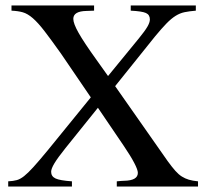

<svg xmlns="http://www.w3.org/2000/svg" viewBox="-20 -682 762 702"><path d="M696 -643Q672 -641 655 -637.5Q638 -634 622 -624Q606 -614 588.5 -596Q571 -578 547 -549L401 -367L593 -93Q609 -71 621 -57.5Q633 -44 645 -36.5Q657 -29 670.5 -25Q684 -21 704 -19V0H407V-19Q416 -20 423.5 -20.5Q431 -21 434 -21Q484 -22 484 -50Q484 -61 471 -86Q458 -111 433 -148L338 -288L219 -140Q191 -105 179 -85Q167 -65 167 -54Q167 -37 183 -29.5Q199 -22 243 -19V0H10V-19Q29 -20 41.5 -23.5Q54 -27 68 -38Q82 -49 102 -71Q122 -93 155 -133L312 -326L203 -486Q166 -538 142.5 -568.5Q119 -599 100 -615.5Q81 -632 63.5 -637Q46 -642 22 -643V-662H324V-643L296 -642Q248 -641 248 -613Q248 -596 267.5 -561.5Q287 -527 333 -463L375 -404L488 -542Q510 -569 519 -584.5Q528 -600 528 -611Q528 -628 513.5 -634.5Q499 -641 458 -643V-662H696Z"/></svg>

Font: Klingon pIqaD Mandel
Style: Regular
Weight: 400
Width: 0
Designer: Mike Neff (qa'vaj)
Foundry: Mike Neff and Michael Everson
Version: Version 2.003